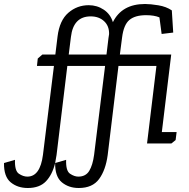

<svg xmlns="http://www.w3.org/2000/svg" viewBox="-162 -718 948 961"><path d="M695 -445 648 -57H722L717 -17L696 0H574L621 -388H431L377 58Q367 133 334 178Q301 223 232 223Q182 223 147.5 194.5Q113 166 114 98Q100 156 68 189.5Q36 223 -23 223Q-74 223 -108.5 194.5Q-143 166 -142 98L-87 82Q-89 137 -67.5 151.5Q-46 166 -25 166Q39 166 53 57L108 -388H23L27 -425L50 -445H115L126 -535Q136 -616 180 -654Q224 -692 282 -692Q324 -692 357.5 -669.5Q391 -647 403 -607Q448 -698 564 -698Q591 -698 630.5 -691.5Q670 -685 698 -666L705 -555L647 -548L636 -631Q610 -642 569 -642Q514 -642 485.5 -618Q457 -594 449 -530L438 -445ZM292 -636Q205 -636 193 -533L182 -445H371L381 -528L384 -547Q385 -588 359 -612Q333 -636 292 -636ZM121 58Q117 83 114 98L169 82Q167 137 188.5 151.5Q210 166 230 166Q267 166 284.5 137.5Q302 109 309 57L364 -388H175Z"/></svg>

Font: Zilla Slab
Style: Italic
Weight: 400
Italic angle: -6°
Designer: Typotheque.com
Foundry: Typotheque type foundry
Version: Version 1.1; 2017; ttfautohint (v1.6)